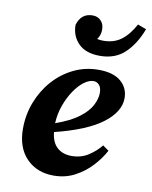

<svg xmlns="http://www.w3.org/2000/svg" viewBox="-85 -803 696 881"><g transform="rotate(10 263.5 -362.5)"><path d="M332 -444Q311 -444 287.5 -426.5Q264 -409 243 -378Q222 -347 207.5 -307Q193 -267 191 -223Q259 -247 298 -276.5Q337 -306 353 -337Q369 -368 369 -395Q369 -420 358 -432Q347 -444 332 -444ZM225 15Q147 15 98.5 -35Q50 -85 50 -173Q50 -238 72.5 -296.5Q95 -355 135 -400.5Q175 -446 229 -472.5Q283 -499 346 -499Q414 -499 449.5 -469Q485 -439 485 -391Q485 -328 413.5 -273.5Q342 -219 193 -182Q198 -134 224 -111Q250 -88 291 -88Q335 -88 369 -110Q403 -132 426 -161L454 -141Q434 -103 400.5 -67Q367 -31 323 -8Q279 15 225 15ZM339 -563Q273 -563 239 -597.5Q205 -632 205 -684Q222 -740 275 -740Q299 -740 314 -724.5Q329 -709 329 -683Q329 -657 314 -637Q328 -634 342 -634Q392 -634 426 -659.5Q460 -685 487 -735L527 -720Q501 -650 456 -606.5Q411 -563 339 -563Z"/></g></svg>

Font: Source Serif Pro
Style: Bold Italic
Weight: 700
Italic angle: -12°
Designer: Frank Grießhammer
Foundry: Adobe Systems Incorporated
Version: Version 3.001;hotconv 1.0.111;makeotfexe 2.5.65597